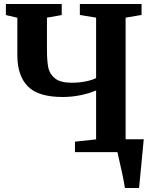

<svg xmlns="http://www.w3.org/2000/svg" viewBox="-20 -763 768 963"><path d="M610 -64.5H701Q696 -16 688.5 67L677.5 180H606.5Q601 138 569 0H356V-52.5L462 -64V-309.5Q426.5 -294 382.2 -285.2Q338 -276.5 295 -276.5Q171.5 -276.5 119.2 -330.2Q67 -384 67 -485V-674L9.5 -687.5V-743H289.5V-687.5L215.5 -674.5V-513.5Q215.5 -457.5 222.2 -424.2Q229 -391 256.2 -369.5Q283.5 -348 340.5 -348Q376.5 -348 410 -354.8Q443.5 -361.5 462 -371.5V-674.5L380.5 -688V-743H690V-688L610 -674.5Z"/></svg>

Font: Merriweather Text
Style: Bold
Weight: 700
Designer: Eben Sorkin
Foundry: Eben Sorkin
Version: Version 2.100